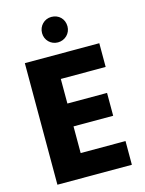

<svg xmlns="http://www.w3.org/2000/svg" viewBox="-133 -992 808 1071"><g transform="rotate(-15 270.5 -456.5)"><path d="M492 0V-137H233V-291H462V-423H233V-565H492V-702H62V0ZM198 -839C198 -798 230 -766 271 -766C312 -766 345 -798 345 -839C345 -882 314 -913 271 -913C230 -913 198 -880 198 -839Z"/></g></svg>

Font: Poppins
Style: Bold
Weight: 700
Designer: Ninad Kale (Devanagari), Jonny Pinhorn (Latin)
Foundry: Indian Type Foundry
Version: 4.004